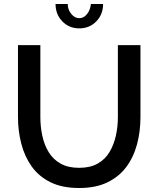

<svg xmlns="http://www.w3.org/2000/svg" viewBox="-20 -936 792 961"><path d="M376 5Q291 5 232.5 -24Q174 -53 138.5 -103Q103 -153 86.5 -217Q70 -281 70 -350V-710H182V-350Q182 -301 192 -255.5Q202 -210 224 -174Q246 -138 283.5 -117Q321 -96 376 -96Q432 -96 469.5 -117.5Q507 -139 528.5 -175.5Q550 -212 560 -257Q570 -302 570 -350V-710H683V-350Q683 -277 665.5 -212.5Q648 -148 611.5 -99.5Q575 -51 517 -23Q459 5 376 5ZM377 -845Q399 -845 415.5 -865.5Q432 -886 435 -916H496Q496 -864 462 -829Q428 -794 377 -794Q326 -794 292 -829Q258 -864 258 -916H319Q319 -888 336.5 -866.5Q354 -845 377 -845Z"/></svg>

Font: Raleway Thin SemiBold
Style: Regular
Weight: 600
Version: Version 4.026